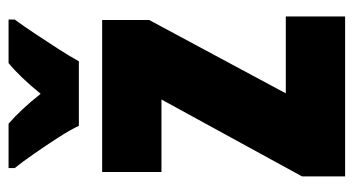

<svg xmlns="http://www.w3.org/2000/svg" viewBox="-204 -602 806 437"><g transform="rotate(-90 198.5 -383.0)"><path d="M380 0H16V-98L191 -418H26V-553H372V-446L205 -135H380ZM131 -606Q123 -624 105 -652Q87 -680 67.5 -708Q48 -736 35 -752V-766H136Q151 -753 168 -735Q185 -717 204 -693Q244 -742 274 -766H373V-752Q359 -733 341 -706Q323 -679 306 -652.5Q289 -626 278 -606Z"/></g></svg>

Font: Noto Sans Gurmukhi UI ExtraCondensed Black
Style: Regular
Weight: 900
Width: 2
Designer: Jelle Bosma - Monotype Design Team
Foundry: Monotype Imaging Inc.
Version: Version 2.004; ttfautohint (v1.8.4.7-5d5b)